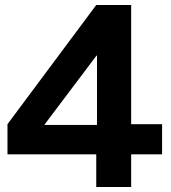

<svg xmlns="http://www.w3.org/2000/svg" viewBox="-20 -750 687 770"><path d="M366 -131H10V-252L366 -730H506V-252H630V-131H506V0H366ZM369 -249V-527H367L159 -251V-249Z"/></svg>

Font: Enso
Style: Bold
Weight: 700
Designer: Coji Morishita
Foundry: UNDERFOREST DESIGN
Version: Version 1.000